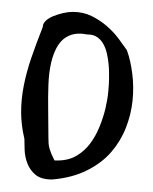

<svg xmlns="http://www.w3.org/2000/svg" viewBox="-20 -435 253 318"><path d="M20.4 -205.1Q15 -227.8 15 -249.2Q15 -270.6 19.3 -292.7Q23.6 -314.9 31.7 -338.7Q39.9 -362.6 50.8 -390.2Q50.8 -395.6 55.5 -400.3Q60.2 -404.9 67.9 -408.1Q75.7 -411.3 84.3 -413.3Q92.9 -415.3 100.6 -415.3Q117.8 -415.3 131.8 -408.4Q145.8 -401.5 157.1 -391.6Q168.4 -381.8 176.6 -370.7Q184.7 -359.7 190.2 -351.8Q196.4 -334.6 199.1 -312.7Q201.9 -290.8 199.5 -268.1Q197.2 -245.5 188.6 -223.6Q180.1 -201.7 164.5 -183.5Q148.9 -165.3 124.4 -153Q99.9 -140.6 66.4 -137.7Q48.5 -137.7 39.1 -145.3Q29.8 -153 25.5 -164Q21.2 -175.1 20.8 -186.4Q20.4 -197.7 20.4 -205.1ZM60.2 -206.6Q60.2 -201.7 60.5 -197.2Q60.9 -192.8 62.1 -188.6Q63.3 -184.5 65.2 -179.8Q67.2 -175.1 70.3 -169.2H75Q93.6 -169.2 106.9 -177.1Q120.1 -184.9 129.5 -197.5Q138.8 -210 145 -225.5Q151.3 -241 154.8 -256.1Q158.3 -271.1 159.4 -284.1Q160.6 -297.2 160.6 -305V-314.9Q160.6 -321.3 159.8 -329.4Q159 -337.5 157.1 -346.1Q155.2 -354.7 151.3 -361.9Q147.4 -369 141.1 -373.4Q134.9 -377.9 124.8 -377.9Q107.7 -381.3 95.6 -376.4Q83.5 -371.5 76.1 -359.9Q68.7 -348.3 64.8 -331.6Q60.9 -314.9 60.2 -294.7Q59.4 -274.5 59.8 -251.9Q60.2 -229.2 60.2 -206.6Z"/></svg>

Font: Shadows Into Light
Style: Regular
Weight: 400
Designer: Kimberly Geswein
Foundry: Kimberly Geswein
Version: Version 001.000